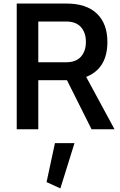

<svg xmlns="http://www.w3.org/2000/svg" viewBox="-20 -717 663 1065"><path d="M284.7 77.1H393.1L314.9 328.1L238.3 293ZM192.4 0H72.8V-697.3H349.1Q459 -697.3 517.3 -641.6Q575.7 -585.9 575.7 -484.4Q575.7 -336.9 458 -290.5L615.2 0H487.8L351.6 -272Q350.6 -272 349.1 -272H192.4ZM192.4 -597.7V-371.6H346.2Q401.4 -371.6 429 -402.6Q456.5 -433.6 456.5 -484.9Q456.5 -535.6 429 -566.7Q401.4 -597.7 346.2 -597.7Z"/></svg>

Font: Estedad-FD SemiBold
Style: Regular
Weight: 600
Designer: Amin Abedi
Version: Version 7.3